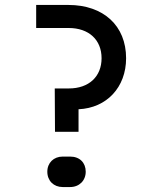

<svg xmlns="http://www.w3.org/2000/svg" viewBox="-20 -750 640 775"><path d="M202 -218H297V-309C411 -314 489 -398 489 -515C489 -646 398 -730 256 -730H126V-637H257C339 -637 390 -589 390 -515C390 -441 339 -393 258 -393H201ZM233 5H263C300 5 326 -21 326 -57C326 -93 302 -118 263 -118H233C197 -118 171 -93 171 -57C171 -20 197 5 233 5Z"/></svg>

Font: JetBrains Mono Medium
Style: Regular
Weight: 436
Monospace: yes
Designer: Philipp Nurullin, Konstantin Bulenkov
Foundry: JetBrains
Version: Version 2.305